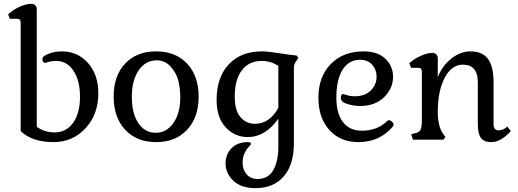

<svg xmlns="http://www.w3.org/2000/svg" viewBox="-20 -729 2702 1002"><path d="M493.2 -242.2Q493.2 -338.9 439.5 -399.9Q385.7 -460.9 301.8 -460.9Q251 -460.9 210 -436.5Q201.2 -429.7 201.2 -418.9Q201.2 -412.1 205.6 -406.2Q210 -400.4 214.8 -400.4Q215.8 -400.4 232.9 -405.8Q250 -411.1 272.5 -411.1Q329.1 -411.1 363.3 -359.9Q397.5 -308.6 397.5 -224.6Q397.5 -138.7 361.8 -88.4Q326.2 -38.1 265.6 -38.1Q210.9 -38.1 171.9 -67.4V-679.7Q171.9 -693.4 164.1 -701.2Q156.2 -709 142.6 -709Q116.2 -709 82 -693.4Q47.9 -677.7 22.5 -654.3L31.2 -630.9H70.3Q87.9 -630.9 87.9 -611.3V-44.9Q147.5 12.7 258.8 12.7Q359.4 12.7 426.3 -59.6Q493.2 -131.8 493.2 -242.2Z M797.9 -414.1Q841.8 -414.1 871.6 -380.4Q901.4 -346.7 911.1 -306.2Q920.9 -265.6 920.9 -222.7Q920.9 -138.7 885.3 -87.4Q849.6 -36.1 793 -36.1Q735.4 -36.1 701.7 -86.9Q668 -137.7 668 -223.6Q668 -309.6 703.6 -361.8Q739.3 -414.1 797.9 -414.1ZM573.2 -224.6Q573.2 -116.2 633.3 -51.8Q693.4 12.7 794.9 12.7Q896.5 12.7 956.5 -51.8Q1016.6 -116.2 1016.6 -224.6Q1016.6 -333 956.5 -397Q896.5 -460.9 794.9 -460.9Q693.4 -460.9 633.3 -397.5Q573.2 -334 573.2 -224.6Z M1205.1 -224.6Q1205.1 -313.5 1242.2 -362.3Q1279.3 -411.1 1345.7 -411.1Q1393.6 -411.1 1432.6 -384.8V-166Q1386.7 -83 1310.5 -83Q1264.6 -83 1234.9 -117.7Q1205.1 -152.3 1205.1 -224.6ZM1513.7 19.5V-375Q1513.7 -394.5 1526.4 -411.1L1537.1 -427.7L1527.3 -439.5Q1499 -441.4 1437.5 -451.2Q1376 -460.9 1346.7 -460.9Q1237.3 -460.9 1173.8 -393.1Q1110.4 -325.2 1110.4 -208Q1110.4 -115.2 1157.7 -64.5Q1205.1 -13.7 1273.4 -13.7Q1364.3 -13.7 1432.6 -109.4V34.2Q1432.6 112.3 1406.2 158.7Q1379.9 205.1 1324.2 205.1Q1288.1 205.1 1267.1 180.7Q1246.1 156.2 1246.1 120.1Q1246.1 90.8 1256.8 69.3Q1267.6 47.9 1278.8 36.6Q1290 25.4 1290 22.5Q1290 12.7 1273.4 12.7Q1218.8 12.7 1188 44.9Q1157.2 77.1 1157.2 123Q1157.2 175.8 1197.8 214.4Q1238.3 252.9 1313.5 252.9Q1407.2 252.9 1460.4 191.9Q1513.7 130.9 1513.7 19.5Z M2030.3 -68.4Q2034.2 -76.2 2034.2 -77.1Q2034.2 -85.9 2025.9 -93.8Q2017.6 -101.6 2009.8 -101.6Q2004.9 -101.6 2002 -98.6Q1949.2 -46.9 1869.1 -46.9Q1803.7 -46.9 1769.5 -92.3Q1735.4 -137.7 1735.4 -218.8Q1735.4 -314.5 1768.1 -365.7Q1800.8 -417 1859.4 -417Q1899.4 -417 1922.4 -391.1Q1945.3 -365.2 1945.3 -329.1Q1945.3 -287.1 1915 -256.8Q1884.8 -226.6 1830.1 -226.6Q1808.6 -226.6 1791 -232.4Q1773.4 -238.3 1771.5 -238.3Q1758.8 -238.3 1758.8 -217.8Q1758.8 -196.3 1793.5 -186Q1828.1 -175.8 1858.4 -175.8Q1937.5 -175.8 1984.4 -221.7Q2031.2 -267.6 2031.2 -328.1Q2031.2 -383.8 1991.2 -422.4Q1951.2 -460.9 1877 -460.9Q1770.5 -460.9 1706.1 -394.5Q1641.6 -328.1 1641.6 -218.8Q1641.6 -114.3 1698.7 -50.8Q1755.9 12.7 1850.6 12.7Q1960.9 12.7 2030.3 -68.4Z M2645.5 -44.9 2627.9 -68.4Q2605.5 -48.8 2583 -48.8Q2555.7 -48.8 2555.7 -80.1V-298.8Q2555.7 -382.8 2526.4 -421.9Q2497.1 -460.9 2434.6 -460.9Q2382.8 -460.9 2335.4 -423.3Q2288.1 -385.7 2264.6 -326.2V-424.8Q2264.6 -437.5 2256.8 -445.3Q2249 -453.1 2236.3 -453.1Q2210.9 -453.1 2176.8 -438Q2142.6 -422.9 2116.2 -399.4L2125 -375H2164.1Q2181.6 -375 2181.6 -355.5V-100.6Q2181.6 -65.4 2174.3 -51.3Q2167 -37.1 2143.6 -33.2L2126 -28.3L2134.8 0H2293.9L2304.7 -13.7L2293.9 -28.3Q2264.6 -69.3 2264.6 -144.5Q2264.6 -254.9 2300.8 -323.2Q2336.9 -391.6 2395.5 -391.6Q2473.6 -391.6 2473.6 -298.8V-83Q2473.6 -31.2 2489.7 -9.3Q2505.9 12.7 2543 12.7Q2594.7 12.7 2645.5 -44.9Z"/></svg>

Font: Kurale
Style: Regular
Weight: 400
Version: 1.0; ttfautohint (v1.3)